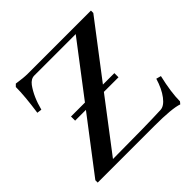

<svg xmlns="http://www.w3.org/2000/svg" viewBox="-175 -831 1007 1007"><g transform="rotate(-45 328.5 -327.5)"><path d="M159.7 -313.5V-344.2H263.2L482.9 -632.3H175.8Q150.9 -632.3 131.3 -606.4Q94.7 -555.7 75.2 -479.5L48.8 -482.9Q64.5 -592.3 64.5 -658.2L77.1 -670.9Q128.4 -663.1 156.7 -663.1H626.5V-645.5L396.5 -344.2H481.4V-313.5H373L157.7 -30.8Q414.1 -31.7 516.1 -36.6Q543.5 -37.6 571 -73.7Q598.6 -109.9 616.2 -168L643.1 -160.6Q620.1 -62.5 620.1 3.9L609.9 16.1Q564.5 0 434.6 0H13.7V-17.6L239.7 -313.5Z"/></g></svg>

Font: Elstob Medium
Style: Regular
Weight: 500
Designer: Peter S. Baker
Version: Version 1.015